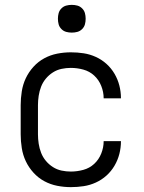

<svg xmlns="http://www.w3.org/2000/svg" viewBox="-20 -757 590 789"><path d="M271 12Q243 12 215 6.5Q187 1 162 -12.5Q137 -26 117.5 -47.5Q98 -69 86 -94.5Q74 -120 69.5 -148.5Q65 -177 65 -205V-325Q65 -353 69.5 -381.5Q74 -410 86 -435.5Q98 -461 117.5 -482.5Q137 -504 162 -517.5Q187 -531 215 -536.5Q243 -542 271 -542Q298 -542 324 -538Q350 -534 374 -523Q398 -512 417.5 -494.5Q437 -477 450.5 -454Q464 -431 470.5 -405.5Q477 -380 477 -354V-353H406Q406 -379 396 -404Q386 -429 367 -446.5Q348 -464 322.5 -471Q297 -478 271 -478Q252 -478 233 -474Q214 -470 197.5 -459.5Q181 -449 168.5 -434Q156 -419 149 -401Q142 -383 139 -363.5Q136 -344 136 -325V-205Q136 -186 139 -166.5Q142 -147 149 -129Q156 -111 168.5 -96Q181 -81 197.5 -70.5Q214 -60 233 -56Q252 -52 271 -52Q297 -52 322.5 -59Q348 -66 367 -83.5Q386 -101 396 -126Q406 -151 406 -177H477V-176Q477 -150 470.5 -124.5Q464 -99 450.5 -76Q437 -53 417.5 -35.5Q398 -18 374 -7Q350 4 324 8Q298 12 271 12ZM275 -623Q263 -623 252 -626Q241 -629 232.5 -637.5Q224 -646 221 -657Q218 -668 218 -680Q218 -692 221 -703Q224 -714 232.5 -722.5Q241 -731 252 -734Q263 -737 275 -737Q287 -737 298 -734Q309 -731 317.5 -722.5Q326 -714 329 -703Q332 -692 332 -680Q332 -668 329 -657Q326 -646 317.5 -637.5Q309 -629 298 -626Q287 -623 275 -623Z"/></svg>

Font: Lode
Style: Regular
Weight: 400
Monospace: yes
Designer: Belleve Invis
Foundry: Belleve Invis
Version: Version 29.2.0; ttfautohint (v1.8.3)